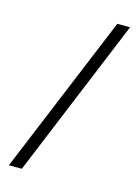

<svg xmlns="http://www.w3.org/2000/svg" viewBox="-117 -739 643 899"><g transform="rotate(15 204.0 -289.5)"><path d="M337 -675H399L81 96H18Z"/></g></svg>

Font: Gemunu Libre ExtraLight Light
Style: Regular
Weight: 300
Version: Version 1.100